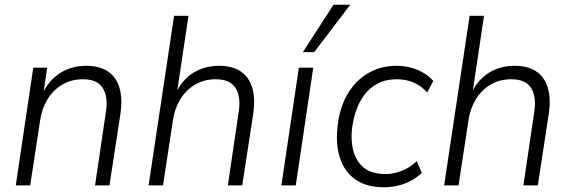

<svg xmlns="http://www.w3.org/2000/svg" viewBox="-20 -786 2419 814"><path d="M47 0 121 -499H180L163 -384H158Q185 -444 233.5 -475.5Q282 -507 346 -507Q400 -507 435.5 -484.5Q471 -462 485.5 -417Q500 -372 491 -306L444 0H383L428 -305Q436 -351 428 -383.5Q420 -416 396.5 -433Q373 -450 332 -450Q282 -450 243.5 -427Q205 -404 181 -364.5Q157 -325 150 -275L108 0Z M610 0 718 -719H779L729 -384H723Q748 -444 796.5 -475.5Q845 -507 909 -507Q963 -507 998.5 -484.5Q1034 -462 1048.5 -417Q1063 -372 1054 -306L1007 0H946L991 -305Q999 -351 991 -383.5Q983 -416 959.5 -433Q936 -450 895 -450Q845 -450 806.5 -427Q768 -404 744 -364.5Q720 -325 713 -275L671 0Z M1173 0 1247 -499H1308L1234 0ZM1264 -565 1394 -766H1465L1312 -565Z M1608 8Q1539 8 1493 -21Q1447 -50 1426 -103.5Q1405 -157 1409 -226Q1412 -283 1429 -333.5Q1446 -384 1478.5 -423Q1511 -462 1557 -484.5Q1603 -507 1662 -507Q1710 -507 1751 -489.5Q1792 -472 1817 -443L1791 -394Q1766 -422 1733.5 -436Q1701 -450 1662 -450Q1616 -450 1581.5 -432Q1547 -414 1523.5 -382Q1500 -350 1487 -309Q1474 -268 1471 -223Q1467 -143 1502.5 -95.5Q1538 -48 1615 -48Q1647 -48 1682.5 -61.5Q1718 -75 1747 -103L1768 -53Q1750 -35 1723.5 -20.5Q1697 -6 1667.5 1Q1638 8 1608 8Z M1863 0 1971 -719H2032L1982 -384H1976Q2001 -444 2049.5 -475.5Q2098 -507 2162 -507Q2216 -507 2251.5 -484.5Q2287 -462 2301.5 -417Q2316 -372 2307 -306L2260 0H2199L2244 -305Q2252 -351 2244 -383.5Q2236 -416 2212.5 -433Q2189 -450 2148 -450Q2098 -450 2059.5 -427Q2021 -404 1997 -364.5Q1973 -325 1966 -275L1924 0Z"/></svg>

Font: Nunitoga
Style: Light Italic
Weight: 300
Italic angle: -9°
Designer: Vernon Adams
Foundry: Vernon Adams
Version: Version 1.0